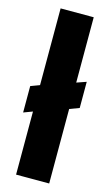

<svg xmlns="http://www.w3.org/2000/svg" viewBox="-117 -786 475 829"><g transform="rotate(15 121.0 -371.5)"><path d="M46 0V-282L6 -267V-385L46 -400V-743H194V-451L237 -466V-349L194 -333V0Z"/></g></svg>

Font: Saira Condensed ExtraBold
Style: Regular
Weight: 800
Width: 3
Designer: Hector Gatti with collaboration of the Omnibus-Type team
Foundry: Omnibus-Type
Version: Version 1.101